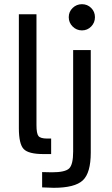

<svg xmlns="http://www.w3.org/2000/svg" viewBox="-20 -735 533 916"><path d="M415 -697Q433 -679 433 -653Q433 -627 415 -608.5Q397 -590 371 -590Q345 -590 326.5 -608.5Q308 -627 308 -653Q308 -679 326.5 -697Q345 -715 371 -715Q397 -715 415 -697ZM413 -7Q413 90 375 125.5Q337 161 236 161L181 159V86L228 87Q291 87 310 68.5Q329 50 329 -12V-496H413ZM154 -138Q154 -98 163.5 -86Q173 -74 205 -74H224V0H187Q116 0 93 -24Q70 -48 70 -124V-667H154Z"/></svg>

Font: Atkinson Hyperlegible Pro
Style: Regular
Weight: 400
Designer: Elliott Scott, Megan Eiswerth, Linus Boman, Theodore Petrosky, Jacob Perez
Foundry: Braille Institute
Version: Version 1.5.1